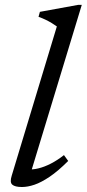

<svg xmlns="http://www.w3.org/2000/svg" viewBox="-20 -740 348 770"><path d="M208 -634Q199 -640.5 187.5 -647.5Q176 -654.5 162.5 -661Q149 -667.5 134.5 -672.5L140 -692.5L293.5 -720.5H308L101.5 -41L92 -61Q110.5 -59 134.2 -64.8Q158 -70.5 184.2 -84Q210.5 -97.5 236.5 -118L253.5 -94.5Q213 -54 179.2 -31.2Q145.5 -8.5 118.2 0.8Q91 10 68 10Q40 10 29.2 0.5Q18.5 -9 27 -35.5Z"/></svg>

Font: Newsreader 14pt
Style: Italic
Weight: 400
Italic angle: -17°
Designer: Hugues Gentile
Foundry: Production Type
Version: Version 1.003